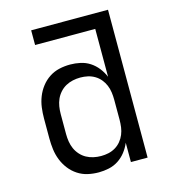

<svg xmlns="http://www.w3.org/2000/svg" viewBox="-110 -824 821 922"><g transform="rotate(-15 300.0 -363.5)"><path d="M268 8Q240 8 213.5 2Q187 -4 164 -19Q141 -34 124 -56Q107 -78 97 -103.5Q87 -129 83.5 -156Q80 -183 80 -210V-310Q80 -337 83.5 -364Q87 -391 97 -416.5Q107 -442 124 -464Q141 -486 164 -501Q187 -516 213.5 -522Q240 -528 268 -528Q293 -528 318.5 -522.5Q344 -517 365.5 -503Q387 -489 403 -468.5Q419 -448 429 -424V-662H130V-735H512V0H429V-96Q419 -72 403 -51.5Q387 -31 365.5 -17Q344 -3 318.5 2.5Q293 8 268 8ZM299 -65Q318 -65 336 -69Q354 -73 370 -82.5Q386 -92 398 -106.5Q410 -121 417 -138Q424 -155 426.5 -173.5Q429 -192 429 -210V-310Q429 -328 426.5 -346.5Q424 -365 417 -382Q410 -399 398 -413.5Q386 -428 370 -437.5Q354 -447 336 -451Q318 -455 299 -455Q280 -455 261.5 -451Q243 -447 226.5 -438Q210 -429 197 -414.5Q184 -400 176.5 -383Q169 -366 166 -347.5Q163 -329 163 -310V-210Q163 -191 166 -172.5Q169 -154 176.5 -137Q184 -120 197 -105.5Q210 -91 226.5 -82Q243 -73 261.5 -69Q280 -65 299 -65Z"/></g></svg>

Font: Zed Sans Extended
Style: Regular
Weight: 400
Width: 7
Designer: Belleve Invis
Foundry: Belleve Invis
Version: Version 1.0.0; ttfautohint (v1.8.4)